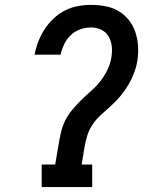

<svg xmlns="http://www.w3.org/2000/svg" viewBox="-20 -763 640 783"><path d="M150 0V-92H205L219 -174Q223 -199 229 -224.5Q235 -250 247 -273.5Q259 -297 276.5 -317.5Q294 -338 313.5 -357Q333 -376 353.5 -394Q374 -412 390.5 -433.5Q407 -455 418.5 -479Q430 -503 434 -528Q438 -550 436 -572.5Q434 -595 423.5 -613.5Q413 -632 393.5 -641.5Q374 -651 351 -651Q329 -651 307.5 -643.5Q286 -636 269 -620Q252 -604 242 -583Q232 -562 227 -540H121Q126 -567 136 -593Q146 -619 161.5 -643Q177 -667 198 -687Q219 -707 244.5 -720Q270 -733 297 -738Q324 -743 351 -743Q381 -743 410.5 -737.5Q440 -732 464 -717.5Q488 -703 505.5 -681Q523 -659 532 -632Q541 -605 543 -575Q545 -545 540 -515Q536 -490 526.5 -465Q517 -440 503.5 -417Q490 -394 472.5 -373Q455 -352 435 -333.5Q415 -315 394.5 -297Q374 -279 358.5 -256.5Q343 -234 335.5 -209Q328 -184 324 -159L313 -92H356V0Z"/></svg>

Font: Iosevka Curly Slab SmBdEx
Style: Italic
Weight: 600
Width: 7
Italic angle: -9°
Monospace: yes
Designer: Belleve Invis
Foundry: Belleve Invis
Version: Version 11.1.0; ttfautohint (v1.8.3)